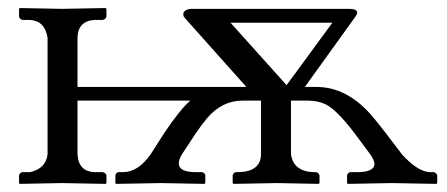

<svg xmlns="http://www.w3.org/2000/svg" viewBox="-20 -451 1101 473"><path d="M686 -241.2 798.8 -395H547.9ZM588.9 -203.1H577.1Q527.8 -203.1 491.2 -161.1Q477.5 -145 461.9 -122.1L428.2 -70.8Q402.8 -27.8 460.9 -26.9H478Q484.9 -24.9 485.8 -19V0L483.9 2Q482.9 2 376 0L266.1 2L264.2 0V-19Q265.6 -25.9 272 -26.9H284.2Q320.8 -27.8 351.1 -70.8L383.8 -122.1Q423.8 -181.6 448.7 -203.1H170.9V-71.8Q172.9 -27.8 213.9 -26.9H232.9Q240.7 -25.4 242.2 -19V0L240.2 2Q239.3 2 131.8 0L28.8 2L26.9 0V-19Q28.8 -25.9 35.2 -26.9H54.2Q93.8 -36.1 97.2 -71.8V-357.9Q90.8 -399.4 54.2 -401.9H35.2Q28.3 -403.8 26.9 -410.2V-429.2L28.8 -431.2Q29.8 -431.2 131.8 -429.2Q131.8 -429.2 240.2 -431.2L242.2 -429.2V-410.2Q240.7 -403.3 232.9 -401.9H213.9Q171.9 -399.9 170.9 -357.9V-236.8H556.2H586.9L433.1 -409.2Q426.3 -426.3 450.2 -429.2H838.9Q868.7 -429.2 856.4 -411.1Q855.5 -409.7 855 -409.2L731 -236.8H759.8Q832.5 -236.8 892.6 -169.9Q908.2 -151.9 931.2 -122.1L970.2 -70.8Q1007.3 -29.8 1037.1 -26.9H1048.8Q1055.7 -24.9 1057.1 -19V0L1055.2 2Q1054.2 2 944.8 0L836.9 2L835 0V-19Q836.9 -25.9 842.8 -26.9H859.9Q904.3 -26.9 902.3 -49.3Q900.4 -59.1 892.1 -70.8L854 -122.1Q809.1 -181.2 781.7 -194.3Q762.7 -203.1 738.8 -203.1H696.8V-70.8Q703.1 -28.8 752 -26.9H758.8Q765.6 -24.9 767.1 -19V0L765.1 2Q764.2 2 662.1 0L555.2 2L553.2 0V-19Q555.2 -25.9 561 -26.9H567.9Q622.1 -28.3 623 -70.8V-203.1Z"/></svg>

Font: Linux Biolinum O
Style: Regular
Weight: 400
Designer: Philipp H. Poll
Foundry: Philipp H. Poll
Version: Version 1.0.4